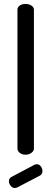

<svg xmlns="http://www.w3.org/2000/svg" viewBox="-20 -780 259 968"><path d="M109 0Q91 0 79.5 -9.5Q68 -19 68 -30V-731Q68 -744 79.5 -752Q91 -760 109 -760Q126 -760 138.5 -752Q151 -744 151 -731V-30Q151 -19 138.5 -9.5Q126 0 109 0ZM55 168Q43 168 34 157Q25 146 25 134Q25 119 38 112L155 50Q161 48 165 48Q178 48 186 59Q194 70 194 82Q194 99 180 106L67 165Q64 166 61 167Q58 168 55 168Z"/></svg>

Font: Dosis Medium
Style: Regular
Weight: 500
Designer: EdgarTolentino, PabloImpallari, IginoMarini
Foundry: EdgarTolentino, PabloImpallari, IginoMarini
Version: Version 3.001; ttfautohint (v1.8.2)